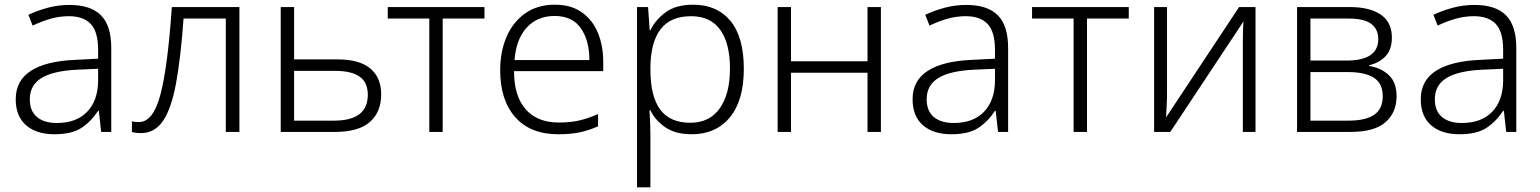

<svg xmlns="http://www.w3.org/2000/svg" viewBox="-20 -562 6562 818"><path d="M276 -541Q366 -541 410 -497Q454 -453 454 -358V0H411L401 -90H398Q369 -45 327.5 -17.5Q286 10 212 10Q135 10 91 -28.5Q47 -67 47 -139Q47 -219 112 -260.5Q177 -302 301 -307L398 -312V-349Q398 -427 366.5 -460Q335 -493 274 -493Q233 -493 195 -482Q157 -471 119 -453L101 -499Q139 -517 183.5 -529Q228 -541 276 -541ZM308 -265Q206 -260 156.5 -229.5Q107 -199 107 -139Q107 -89 137.5 -63.5Q168 -38 222 -38Q305 -38 351 -85.5Q397 -133 398 -217V-269Z M1000 0H942V-483H762Q750 -315 730 -207Q710 -99 674.5 -47Q639 5 581 5Q556 5 542 0V-45Q552 -42 572 -42Q633 -42 664 -161Q695 -280 712 -532H1000Z M1416 -309Q1512 -309 1558 -270Q1604 -231 1604 -160Q1604 -85 1556 -42.5Q1508 0 1407 0H1176V-532H1233V-309ZM1547 -158Q1547 -211 1512 -235.5Q1477 -260 1409 -260H1233V-48H1403Q1547 -48 1547 -158Z M2044 -483H1866V0H1809V-483H1632V-532H2044Z M2344 -542Q2412 -542 2457.5 -510.5Q2503 -479 2526.5 -424Q2550 -369 2550 -298V-259H2170Q2170 -153 2219.5 -96.5Q2269 -40 2361 -40Q2410 -40 2447 -48.5Q2484 -57 2528 -76V-24Q2488 -6 2449 2Q2410 10 2359 10Q2239 10 2175 -63Q2111 -136 2111 -262Q2111 -343 2138.5 -406Q2166 -469 2218 -505.5Q2270 -542 2344 -542ZM2343 -494Q2270 -494 2224.5 -445Q2179 -396 2172 -306H2491Q2491 -390 2454.5 -442Q2418 -494 2343 -494Z M2933 -542Q3035 -542 3092 -473Q3149 -404 3149 -269Q3149 -134 3089.5 -62Q3030 10 2927 10Q2857 10 2814 -20Q2771 -50 2751 -92H2747Q2749 -67 2750 -37.5Q2751 -8 2751 17V236H2694V-532H2741L2748 -433H2751Q2771 -476 2815 -509Q2859 -542 2933 -542ZM2925 -493Q2836 -493 2794 -437Q2752 -381 2751 -276V-266Q2751 -152 2792.5 -95.5Q2834 -39 2921 -39Q3003 -39 3046.5 -100.5Q3090 -162 3090 -270Q3090 -377 3048.5 -435Q3007 -493 2925 -493Z M3350 -532V-301H3676V-532H3733V0H3676V-252H3350V0H3293V-532Z M4097 -541Q4187 -541 4231 -497Q4275 -453 4275 -358V0H4232L4222 -90H4219Q4190 -45 4148.5 -17.5Q4107 10 4033 10Q3956 10 3912 -28.5Q3868 -67 3868 -139Q3868 -219 3933 -260.5Q3998 -302 4122 -307L4219 -312V-349Q4219 -427 4187.5 -460Q4156 -493 4095 -493Q4054 -493 4016 -482Q3978 -471 3940 -453L3922 -499Q3960 -517 4004.5 -529Q4049 -541 4097 -541ZM4129 -265Q4027 -260 3977.5 -229.5Q3928 -199 3928 -139Q3928 -89 3958.5 -63.5Q3989 -38 4043 -38Q4126 -38 4172 -85.5Q4218 -133 4219 -217V-269Z M4789 -483H4611V0H4554V-483H4377V-532H4789Z M4952 -162Q4952 -140 4950.5 -112Q4949 -84 4948 -62L5259 -532H5329V0H5275V-371Q5275 -393 5275.5 -421.5Q5276 -450 5278 -471L4966 0H4897V-532H4952Z M5910 -402Q5910 -351 5883 -322.5Q5856 -294 5813 -284V-281Q5864 -273 5897 -242Q5930 -211 5930 -152Q5930 -83 5883 -41.5Q5836 0 5734 0H5506V-532H5729Q5816 -532 5863 -499.5Q5910 -467 5910 -402ZM5852 -396Q5852 -437 5822.5 -460Q5793 -483 5724 -483H5563V-304H5717Q5852 -304 5852 -396ZM5871 -152Q5871 -207 5833 -231Q5795 -255 5722 -255H5563V-48H5725Q5798 -48 5834.5 -73Q5871 -98 5871 -152Z M6262 -541Q6352 -541 6396 -497Q6440 -453 6440 -358V0H6397L6387 -90H6384Q6355 -45 6313.5 -17.5Q6272 10 6198 10Q6121 10 6077 -28.5Q6033 -67 6033 -139Q6033 -219 6098 -260.5Q6163 -302 6287 -307L6384 -312V-349Q6384 -427 6352.5 -460Q6321 -493 6260 -493Q6219 -493 6181 -482Q6143 -471 6105 -453L6087 -499Q6125 -517 6169.5 -529Q6214 -541 6262 -541ZM6294 -265Q6192 -260 6142.5 -229.5Q6093 -199 6093 -139Q6093 -89 6123.5 -63.5Q6154 -38 6208 -38Q6291 -38 6337 -85.5Q6383 -133 6384 -217V-269Z"/></svg>

Font: RS Noto Sans Light
Style: Regular
Weight: 300
Designer: Monotype Design Team
Foundry: Monotype Imaging Inc.
Version: Version 3.10